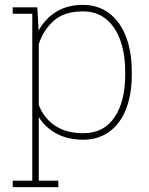

<svg xmlns="http://www.w3.org/2000/svg" viewBox="-20 -558 607 781"><path d="M31.7 203.1V176.8H111.3V-502H31.7V-528.3H131.8L137.2 -433.6Q163.6 -482.4 209 -510.3Q254.4 -538.1 316.9 -538.1Q378.9 -538.1 423.6 -504.6Q468.3 -471.2 492.2 -409.7Q516.1 -348.1 516.1 -264.6V-254.4Q516.1 -172.9 492.4 -113.5Q468.8 -54.2 424.3 -22Q379.9 10.3 317.9 10.3Q255.9 10.3 209.7 -14.6Q163.6 -39.6 137.7 -82V176.8H217.3V203.1ZM318.4 -16.1Q401.9 -16.1 445.6 -80.6Q489.3 -145 489.3 -254.4V-264.6Q489.3 -337.9 469.5 -393.6Q449.7 -449.2 411.4 -480.5Q373 -511.7 317.4 -511.7Q240.7 -511.7 198.2 -473.1Q155.8 -434.6 137.7 -378.4V-131.3Q157.2 -78.6 203.1 -47.4Q249 -16.1 318.4 -16.1Z"/></svg>

Font: Roboto Slab LO Thin
Style: Regular
Weight: 250
Designer: Google
Version: Version 2.00;September 28, 2018;FontCreator 11.5.0.2427 64-b